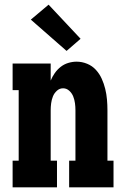

<svg xmlns="http://www.w3.org/2000/svg" viewBox="-20 -802 540 822"><path d="M34 0V-114H60V-416H34V-530H197V-457Q204 -474 214.5 -489Q225 -504 239.5 -515.5Q254 -527 272 -532.5Q290 -538 308 -538Q331 -538 353 -529Q375 -520 390.5 -503Q406 -486 415.5 -465Q425 -444 430.5 -421.5Q436 -399 438 -376Q440 -353 440 -330V-114H466V0H276V-114H303V-330Q303 -345 301 -360Q299 -375 293.5 -389Q288 -403 276.5 -413.5Q265 -424 250 -424Q235 -424 223.5 -413.5Q212 -403 206.5 -389Q201 -375 199 -360Q197 -345 197 -330V-114H224V0ZM265 -584 112 -718 188 -782 325 -636Z"/></svg>

Font: Iosevka Slab Heavy
Style: Regular
Weight: 900
Monospace: yes
Designer: Belleve Invis
Foundry: Belleve Invis
Version: Version 11.1.0; ttfautohint (v1.8.3)